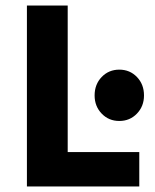

<svg xmlns="http://www.w3.org/2000/svg" viewBox="-20 -672 558 692"><path d="M77 0V-652H224V-124H482V0ZM321 -328Q321 -368 346.5 -394.5Q372 -421 410 -421Q448 -421 473.5 -394.5Q499 -368 499 -328Q499 -289 473.5 -262.5Q448 -236 410 -236Q372 -236 346.5 -262.5Q321 -289 321 -328Z"/></svg>

Font: Toshiba Sans
Style: Bold
Weight: 700
Designer: Paul D. Hunt
Foundry: Toshiba Corporation
Version: Version 2.020;PS 2.0;hotconv 1.0.86;makeotf.lib2.5.63406